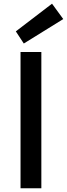

<svg xmlns="http://www.w3.org/2000/svg" viewBox="-20 -1016 361 1036"><path d="M90.8 -735.4Q119.1 -735.4 203.1 -735.4Q203.1 -550.8 203.1 0Q174.8 0 90.8 0Q90.8 -183.6 90.8 -735.4ZM65.4 -846.7Q114.3 -883.8 260.7 -996.1Q276.4 -975.6 321.3 -913.1Q267.6 -879.9 108.4 -781.2Q97.7 -797.9 65.4 -846.7Z"/></svg>

Font: Alata=Ham
Style: Regular
Weight: 400
Designer: Spyros Zevelakis, Eben Sorkin
Version: Version 1.004